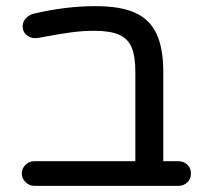

<svg xmlns="http://www.w3.org/2000/svg" viewBox="-20 -603 666 624"><path d="M600.6 -39.1Q600.6 -21.5 588.9 -10.3Q577.1 1 559.6 1H90.8Q75.2 1 63 -11.2Q50.8 -23.4 50.8 -39.1Q50.8 -55.7 63 -67.4Q75.2 -79.1 90.8 -79.1H419.9V-368.2Q419.9 -421.9 407.2 -450.2Q395.5 -477.5 366.7 -490.2Q337.9 -502.9 286.1 -502.9Q250 -502.9 212.4 -498Q174.8 -493.2 102.5 -479.5Q84 -476.6 68.8 -487.3Q53.7 -498 53.7 -517.6Q53.7 -532.2 64 -543.5Q74.2 -554.7 89.8 -558.6Q193.4 -583 290 -583Q372.1 -583 418.9 -561.5Q466.8 -540 488.8 -493.2Q510.7 -446.3 510.7 -368.2V-79.1H559.6Q577.1 -79.1 588.9 -67.9Q600.6 -56.6 600.6 -39.1Z"/></svg>

Font: FakePearl
Style: Regular
Weight: 400
Version: Version 1.2